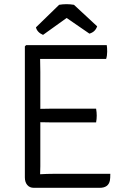

<svg xmlns="http://www.w3.org/2000/svg" viewBox="-20 -899 603 919"><path d="M173 -103 172 -65Q206 -67 234 -67H508Q508 -46 506 -35Q499 0 457 0H142Q122 0 110.5 -13.5Q99 -27 99 -50V-677L105 -683H491Q493 -671 493 -651.5Q493 -632 488 -617H172L173 -555V-378L233 -379H440Q443 -361 443 -345.5Q443 -330 440 -313H233Q195 -313 173 -314ZM408 -738 299 -813 186 -732Q158 -744 152 -768L263 -876Q298 -882 334 -876L445 -773Q436 -746 408 -738Z"/></svg>

Font: Signika
Style: Light
Weight: 300
Designer: Anna Giedrys
Foundry: Anna Giedrys
Version: Version 1.001